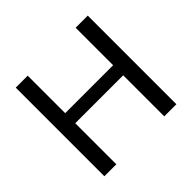

<svg xmlns="http://www.w3.org/2000/svg" viewBox="-166 -871 1054 1054"><g transform="rotate(-45 361.0 -344.0)"><path d="M641.1 0H546.9V-318.8H174.8V0H82V-688H174.8V-397H546.9V-688H641.1Z"/></g></svg>

Font: Libra Sans Modern
Style: Regular
Weight: 400
Foundry: Stefan Peev, Context Ltd
Version: Version 1.000